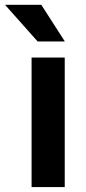

<svg xmlns="http://www.w3.org/2000/svg" viewBox="-62 -763 352 783"><path d="M202 -528.3V0H66.8V-528.3ZM106.4 -743.5 202.4 -594H91.4L-41.6 -743.5Z"/></svg>

Font: Vazirmatn
Style: Regular
Weight: 400
Designer: Saber Rastikerdar
Foundry: Saber Rastikerdar
Version: Version 33.003;September 2, 2022;FontCreator 14.0.0.2862 64-